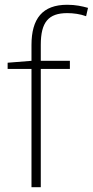

<svg xmlns="http://www.w3.org/2000/svg" viewBox="-20 -785 389 805"><path d="M273 -496V-530H151V-597C151 -692 183 -730 262 -730C288 -730 317 -726 341 -717L349 -752C324 -759 297 -765 262 -765C158 -765 112 -707 112 -596V-530L12 -522V-496H112V0H151V-496Z"/></svg>

Font: Noto Sans Tamil ExtraLight
Style: Regular
Weight: 200
Designer: Jelle Bosma - Monotype Design Team
Foundry: Monotype Imaging Inc.
Version: Version 2.004